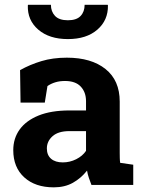

<svg xmlns="http://www.w3.org/2000/svg" viewBox="-20 -782 603 812"><path d="M207.5 10.3Q128.9 10.3 82.5 -32Q36.1 -74.2 36.1 -147Q36.1 -196.8 63.2 -234.4Q90.3 -272 143.3 -293.5Q196.3 -314.9 273.9 -314.9H343.8V-354Q343.8 -392.1 321.5 -415.8Q299.3 -439.5 254.9 -439.5Q231.9 -439.5 213.6 -433.8Q195.3 -428.2 180.7 -418L169.4 -348.1H66.9L64.9 -485.4Q106.4 -508.8 154.8 -523.4Q203.1 -538.1 262.7 -538.1Q366.2 -538.1 426.3 -490Q486.3 -441.9 486.3 -352.5V-134.8Q486.3 -124 486.6 -113.5Q486.8 -103 488.3 -93.3L543.5 -85.4V0H366.7Q361.3 -13.7 356 -29.3Q350.6 -44.9 348.1 -60.5Q322.8 -28.3 288.3 -9Q253.9 10.3 207.5 10.3ZM245.6 -95.2Q275.4 -95.2 302.2 -108.6Q329.1 -122.1 343.8 -144V-227.5H273.4Q226.6 -227.5 202.4 -206.1Q178.2 -184.6 178.2 -154.3Q178.2 -126 196 -110.6Q213.9 -95.2 245.6 -95.2ZM267.1 -616.7Q188.5 -616.7 142.1 -656.5Q95.7 -696.3 97.7 -758.8L98.6 -761.7H195.3Q195.3 -733.4 212.6 -714.8Q230 -696.3 267.1 -696.3Q303.7 -696.3 320.8 -714.4Q337.9 -732.4 337.9 -761.7H435.5L436.5 -758.8Q437.5 -696.3 391.6 -656.5Q345.7 -616.7 267.1 -616.7Z"/></svg>

Font: Roboto Slab LO
Style: Bold
Weight: 700
Designer: Google
Version: Version 2.000